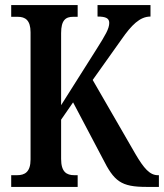

<svg xmlns="http://www.w3.org/2000/svg" viewBox="-20 -734 644 754"><path d="M24 0H285V-46H272C241 -46 220 -59 220 -110V-264L267 -332L383 -112C428 -22 455 0 555 0H604V-46H600C568 -46 545 -73 512 -129L344 -420L457 -579C496 -635 529 -669 571 -669V-714H363V-669C396 -669 409 -662 409 -644C409 -621 393 -595 361 -544L220 -321V-604C220 -655 238 -668 267 -668H285V-714H24V-668H50C79 -668 100 -655 100 -607V-108C100 -58 77 -46 47 -46H24Z"/></svg>

Font: Noto Serif Lao ExtraCondensed SemiBold
Style: Regular
Weight: 600
Width: 2
Designer: Monotype Design Team
Foundry: Monotype Imaging Inc.
Version: Version 2.003